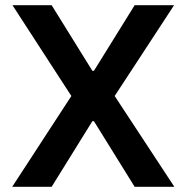

<svg xmlns="http://www.w3.org/2000/svg" viewBox="-20 -720 715 740"><path d="M27 0H179L336 -253H342L499 0H652L422 -350L651 -700H499L342 -447H336L179 -700H28L255 -350Z"/></svg>

Font: Be Vietnam
Style: Bold
Weight: 700
Designer: Gabriel Lam
Foundry: TypeRant
Version: Version 4.000